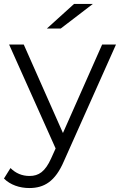

<svg xmlns="http://www.w3.org/2000/svg" viewBox="-45 -751 607 970"><path d="M424 -731H329L192 -607H262ZM471 -526 273 -79 75 -526H1L236 -1L213 50C183 116 151 138 104 138C66 138 34 124 8 98L-25 151C7 183 54 199 103 199C178 199 234 166 278 63L541 -526Z"/></svg>

Font: Montserrat Lite
Style: Regular
Weight: 400
Designer: Julieta Ulanovsky
Foundry: Julieta Ulanovsky
Version: Version 7.200;PS 007.200;hotconv 1.0.88;makeotf.lib2.5.64775